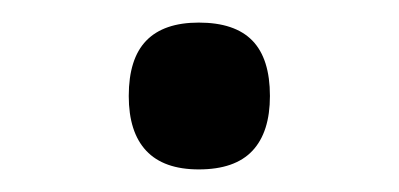

<svg xmlns="http://www.w3.org/2000/svg" viewBox="-20 -116 353 170"><path d="M156 34Q125 34 109.5 17.5Q94 1 94 -31Q94 -64 109.5 -80Q125 -96 156 -96Q188 -96 203.5 -80Q219 -64 219 -31Q219 1 203.5 17.5Q188 34 156 34Z"/></svg>

Font: Playwrite CL
Style: Regular
Weight: 400
Designer: Veronika Burian, José Scaglione
Foundry: TypeTogether
Version: Version 1.002